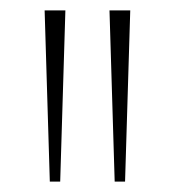

<svg xmlns="http://www.w3.org/2000/svg" viewBox="-20 -828 337 370"><path d="M76 -478 66 -808H106L96 -478ZM201 -478 191 -808H231L221 -478Z"/></svg>

Font: Encode Sans Condensed Thin
Style: Regular
Weight: 100
Width: 3
Designer: Multiple Designers
Foundry: Impallari Type
Version: Version 3.000; ttfautohint (v1.8.3) -l 8 -r 50 -G 200 -x 14 